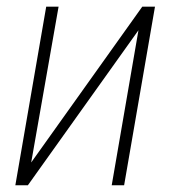

<svg xmlns="http://www.w3.org/2000/svg" viewBox="-20 -548 513 568"><path d="M72.3 -67.4 400.9 -528.3H438.5L347.2 0H310.5L389.6 -458.5L62.5 0H25.4L116.7 -528.3H153.3Z"/></svg>

Font: Roboto Condensed ExtraLight
Style: Italic
Weight: 250
Italic angle: -12°
Designer: Christian Robertson
Foundry: Google
Version: Version 3.008; 2023